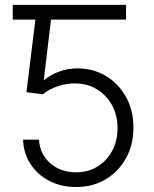

<svg xmlns="http://www.w3.org/2000/svg" viewBox="-20 -747 623 777"><path d="M288 9.9Q227.6 9.9 179.7 -14.9Q131.7 -39.8 103.5 -83.1Q75.3 -126.4 73.5 -181.8H137.8Q141 -123.9 183.1 -86.8Q225.1 -49.7 288 -49.7Q337 -49.7 374.8 -73.2Q412.6 -96.6 434.1 -136.9Q455.6 -177.2 455.6 -228.7Q455.6 -282 432.7 -322.6Q409.8 -363.3 370.9 -386.4Q332 -409.4 283.7 -409.4Q247.2 -409.8 212 -397.4Q176.8 -384.9 153.4 -365.4L87 -373.9L123.2 -667.6H31.6V-727.3H490.1V-667.6H186.4L157.3 -424.4H160.9Q185 -444.6 219.6 -457.4Q254.3 -470.2 293 -470.2Q357.2 -470.2 408.6 -439.5Q459.9 -408.7 490.1 -354.4Q520.2 -300.1 519.9 -229.8Q519.9 -160.9 489.9 -106.7Q459.9 -52.6 407.5 -21.3Q355.1 9.9 288 9.9Z"/></svg>

Font: Inter Zeller Light
Style: Regular
Weight: 300
Designer: Rasmus Andersson; Joe Bland
Foundry: zeller
Version: Version 3.015;git-dec3a8cb1